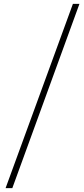

<svg xmlns="http://www.w3.org/2000/svg" viewBox="-20 -802 436 998"><path d="M9 176H44L393 -782H359Z"/></svg>

Font: Source Han Sans JP ExtraLight
Style: Regular
Weight: 250
Designer: Ryoko NISHIZUKA 西塚涼子 (kana, bopomofo & ideographs); Paul D. Hunt (Latin, Greek & Cyrillic); Sandoll Communications 산돌커뮤니
Foundry: Adobe
Version: Version 2.001;hotconv 1.0.107;makeotfexe 2.5.65593